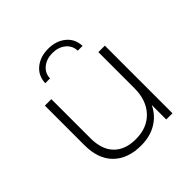

<svg xmlns="http://www.w3.org/2000/svg" viewBox="-189 -886 1048 1048"><g transform="rotate(-45 334.5 -362.5)"><path d="M563 -522V0H515V-112Q489 -57 438 -26.5Q387 4 318 4Q216 4 158 -53Q100 -110 100 -217V-522H150V-221Q150 -133 195 -87Q240 -41 322 -41Q410 -41 461.5 -96Q513 -151 513 -244V-522ZM332 -729Q393 -729 433.5 -696Q474 -663 476 -607H439Q438 -647 407.5 -671.5Q377 -696 332 -696Q287 -696 256.5 -671.5Q226 -647 225 -607H188Q190 -663 230.5 -696Q271 -729 332 -729Z"/></g></svg>

Font: Idrija Light
Style: Regular
Weight: 300
Designer: Julieta Ulanovsky
Foundry: Julieta Ulanovsky
Version: Version 7.200